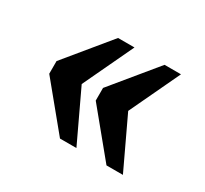

<svg xmlns="http://www.w3.org/2000/svg" viewBox="-92 -599 702 658"><g transform="rotate(30 259.0 -270.0)"><path d="M390 -71H455L361 -270L455 -469H390L247 -295V-245ZM206 -71H271L177 -270L271 -469H206L63 -295V-245Z"/></g></svg>

Font: Noto Serif Ethiopic SemiCondensed
Style: Bold
Weight: 700
Width: 4
Designer: Monotype Design Team
Foundry: Monotype Imaging Inc.
Version: Version 2.102